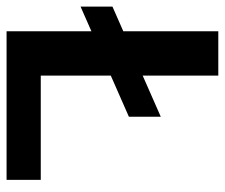

<svg xmlns="http://www.w3.org/2000/svg" viewBox="-88 -614 684 584"><g transform="rotate(90 254.0 -322.0)"><path d="M192 -104V-317L317 -372V-469L192 -414V-644H57V-355L-18 -322V-225L57 -258V0H509V-104Z"/></g></svg>

Font: Kanit Medium
Style: Regular
Weight: 500
Designer: Katatrad Team
Foundry: CadsonDemak
Version: Version 1.000;PS 001.000;hotconv 1.0.88;makeotf.lib2.5.64775